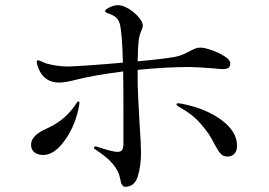

<svg xmlns="http://www.w3.org/2000/svg" viewBox="-20 -732 1040 742"><path d="M512 -421Q512 -380 519 -261Q525 -173 525 -142Q525 -93 513 -52Q501 -11 465 -10Q457 -10 452 -17Q447 -24 444 -43Q434 -100 350 -153Q343 -158 343 -161Q343 -166 349 -166L355 -165Q415 -145 434 -145Q448 -145 452.5 -153.5Q457 -162 457 -176V-274Q457 -394 456 -456Q340 -441 270 -423Q233 -413 208 -413Q151 -413 129 -467Q122 -485 122 -492Q122 -499 127 -499Q131 -499 138 -495.5Q145 -492 148 -491Q160 -485 188 -480Q216 -475 246 -475Q274 -476 331.5 -480Q389 -484 455 -490Q452 -610 442 -643Q435 -667 404 -678Q386 -684 386 -689Q386 -695 403 -703.5Q420 -712 437 -712Q454 -712 476.5 -698.5Q499 -685 515.5 -666Q532 -647 532 -633Q532 -626 525 -610Q518 -595 515.5 -571.5Q513 -548 512 -495Q643 -507 672 -516Q691 -522 715 -535Q728 -542 736 -545Q744 -548 755 -548Q770 -548 798.5 -538Q827 -528 848.5 -514Q870 -500 870 -487Q870 -476 863.5 -470.5Q857 -465 840 -465Q829 -465 803 -468Q736 -473 711 -473Q622 -473 512 -462ZM287 -333Q287 -329 282 -306Q266 -237 227 -185Q188 -133 147 -133Q127 -133 113.5 -143Q100 -153 100 -173Q100 -209 162 -236Q224 -263 266 -319Q268 -323 274 -331.5Q280 -340 283 -340Q287 -340 287 -333ZM896 -169Q896 -148 885.5 -137.5Q875 -127 860 -127Q843 -127 834 -136.5Q825 -146 811 -171Q796 -201 783 -219Q761 -250 737.5 -272.5Q714 -295 680 -314Q662 -324 662 -328Q662 -333 669 -333L683 -331Q775 -313 835.5 -268.5Q896 -224 896 -169Z"/></svg>

Font: Shippori Mincho
Style: Regular
Weight: 400
Designer: FONTDASU
Foundry: FONTDASU / Google Inc. / but / Adobe
Version: Version 3.110; ttfautohint (v1.8.3)